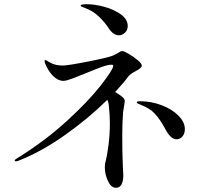

<svg xmlns="http://www.w3.org/2000/svg" viewBox="-20 -845 1040 914"><path d="M364 -818Q364 -825 392 -825Q431 -825 477 -812.5Q523 -800 555.5 -776.5Q588 -753 588 -721Q588 -702 575 -689.5Q562 -677 547 -677Q519 -677 497 -711Q482 -735 453 -764Q424 -793 380 -809Q376 -811 370 -813Q364 -815 364 -818ZM627 -507Q617 -502 606.5 -495Q596 -488 591 -481Q570 -452 528 -407Q550 -394 562 -384Q574 -374 574 -364Q574 -359 571 -342.5Q568 -326 566 -312Q562 -256 562 -204Q562 -115 564 -79L565 -48Q567 -24 567 -13Q567 49 532 49Q509 49 494 17Q479 -15 479 -49Q479 -61 480 -66Q490 -103 496.5 -154Q503 -205 503 -258Q503 -297 498 -345Q497 -356 491 -370Q400 -280 287 -200.5Q174 -121 68 -80Q61 -77 56 -77Q50 -77 50 -81Q50 -85 62 -92Q193 -173 296.5 -267.5Q400 -362 459 -437.5Q518 -513 519 -531Q519 -537 512 -537Q494 -537 464.5 -526.5Q435 -516 385 -495Q353 -482 324 -471Q295 -460 282 -460Q256 -460 232.5 -483.5Q209 -507 194 -545Q192 -551 192 -554Q192 -559 196 -559Q199 -559 206 -554.5Q213 -550 217 -548Q242 -533 279 -533Q303 -533 401.5 -552.5Q500 -572 519 -581Q534 -588 542 -593Q555 -602 562 -602Q570 -602 593 -588.5Q616 -575 635.5 -558.5Q655 -542 655 -533Q655 -527 648.5 -521Q642 -515 627 -507ZM860 -230Q860 -209 848.5 -195.5Q837 -182 820 -182Q791 -182 764 -236Q741 -278 717 -304Q693 -330 648 -347Q640 -350 635.5 -352.5Q631 -355 631 -358Q631 -363 647 -363Q699 -363 748.5 -344.5Q798 -326 829 -295Q860 -264 860 -230Z"/></svg>

Font: Shippori Mincho Medium
Style: Regular
Weight: 500
Designer: FONTDASU
Foundry: FONTDASU / Google Inc. / but / Adobe
Version: Version 3.110; ttfautohint (v1.8.3)